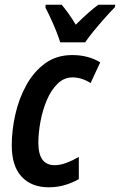

<svg xmlns="http://www.w3.org/2000/svg" viewBox="-20 -786 510 816"><path d="M187 10Q114 10 72 -35Q30 -80 30 -168Q30 -232 45 -299Q60 -366 91.5 -423.5Q123 -481 171.5 -516.5Q220 -552 287 -552Q355 -552 406 -521L365 -433Q348 -444 328.5 -450.5Q309 -457 288 -457Q252 -457 224.5 -430Q197 -403 179 -360.5Q161 -318 152 -269.5Q143 -221 143 -179Q143 -84 212 -84Q236 -84 261.5 -93.5Q287 -103 315 -119V-25Q290 -10 257 0Q224 10 187 10ZM236 -606Q230 -626 219 -653.5Q208 -681 195.5 -708Q183 -735 173 -754L174 -766H242Q254 -752 270 -730Q286 -708 302 -681Q328 -707 352 -728.5Q376 -750 398 -766H470L468 -755Q451 -738 426.5 -710.5Q402 -683 378.5 -654.5Q355 -626 342 -606Z"/></svg>

Font: Noto Sans Condensed SemiBold
Style: Italic
Weight: 600
Width: 3
Italic angle: -12°
Designer: Monotype Design Team
Foundry: Monotype Imaging Inc.
Version: Version 2.013; ttfautohint (v1.8.4.7-5d5b)